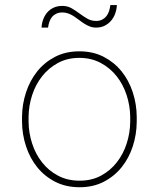

<svg xmlns="http://www.w3.org/2000/svg" viewBox="-20 -745 640 774"><path d="M451.2 -724.6Q450.2 -706.5 444.3 -690.2Q438.5 -673.8 427.7 -661.4Q417 -648.9 402.1 -641.4Q387.2 -633.8 367.7 -633.8Q353.5 -633.8 341.8 -638.4Q330.1 -643.1 319.3 -649.9Q308.6 -656.7 298.6 -664.6Q288.6 -672.4 278.1 -679.2Q267.6 -686 256.1 -690.4Q244.6 -694.8 231.4 -694.8Q217.3 -694.8 207 -689.9Q196.8 -685.1 189.9 -676.8Q183.1 -668.5 179.2 -657.5Q175.3 -646.5 173.8 -633.8H147.5Q148.4 -651.9 154.5 -667.7Q160.6 -683.6 171.1 -695.6Q181.6 -707.5 196.8 -714.4Q211.9 -721.2 231.4 -721.2Q252 -721.2 268.6 -711.7Q285.2 -702.1 300.5 -690.7Q315.9 -679.2 331.8 -669.9Q347.7 -660.6 367.7 -660.6Q381.8 -660.6 392.1 -666Q402.3 -671.4 409.2 -680.2Q416 -689 419.7 -700.4Q423.3 -711.9 424.8 -724.6ZM68.8 -274.4Q69.3 -325.2 85 -372.8Q100.6 -420.4 129.9 -457Q159.2 -493.7 201.9 -515.9Q244.6 -538.1 299.8 -538.1Q355 -538.1 397.7 -516.1Q440.4 -494.1 470 -457.5Q499.5 -420.9 515.1 -373.3Q530.8 -325.7 531.2 -274.4V-253.9Q530.8 -203.1 515.4 -155.5Q500 -107.9 470.7 -71.3Q441.4 -34.7 398.7 -12.5Q356 9.8 300.8 9.8Q245.6 9.8 202.6 -12.2Q159.7 -34.2 130.1 -70.8Q100.6 -107.4 85 -155Q69.3 -202.6 68.8 -253.9ZM95.2 -253.9Q95.7 -209 109.6 -166.3Q123.5 -123.5 149.7 -90.3Q175.8 -57.1 213.9 -36.9Q252 -16.6 300.8 -16.6Q349.6 -16.6 387.2 -36.9Q424.8 -57.1 450.9 -90.6Q477.1 -124 490.7 -166.5Q504.4 -209 504.9 -253.9V-274.4Q504.4 -318.8 490.5 -361.6Q476.6 -404.3 450.4 -437.5Q424.3 -470.7 386.2 -491.2Q348.1 -511.7 299.8 -511.7Q251.5 -511.7 213.6 -491.2Q175.8 -470.7 149.7 -437.5Q123.5 -404.3 109.6 -361.6Q95.7 -318.8 95.2 -274.4Z"/></svg>

Font: TypoPRO Roboto Mono
Style: Regular
Weight: 250
Designer: Google
Version: Version 2.000986; 2015; ttfautohint (v1.3)